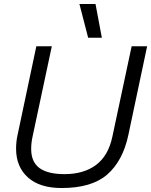

<svg xmlns="http://www.w3.org/2000/svg" viewBox="-20 -932 761 967"><path d="M380 -912H461L493 -742H424ZM61 -183Q61 -218 68 -250L163 -699H241L144 -244Q137 -212 137 -182Q137 -116 179 -85.5Q221 -55 305 -55Q402 -55 464 -101.5Q526 -148 546 -244L643 -699H721L626 -250Q598 -121 520 -53Q442 15 290 15Q180 15 120.5 -38.5Q61 -92 61 -183Z"/></svg>

Font: Prompt Light
Style: Italic
Weight: 300
Italic angle: -12°
Designer: Katatrad Team
Foundry: CadsonDemak
Version: Version 1.000